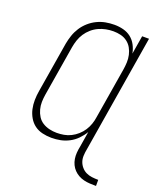

<svg xmlns="http://www.w3.org/2000/svg" viewBox="-166 -843 932 1128"><g transform="rotate(20 300.0 -279.5)"><path d="M573 184Q554 184 534.5 183Q515 182 496.5 177.5Q478 173 462 164Q446 155 433.5 142Q421 129 413 112.5Q405 96 402 77Q399 58 400.5 38.5Q402 19 406 0L422 -98Q407 -73 386 -51.5Q365 -30 339 -16.5Q313 -3 285.5 2.5Q258 8 229 8Q229 8 229 8Q229 8 229 8Q201 8 173 1.5Q145 -5 123.5 -21Q102 -37 88 -61Q74 -85 68 -112Q62 -139 62.5 -168Q63 -197 68 -226L120 -541Q125 -568 134 -594.5Q143 -621 158.5 -645Q174 -669 196 -688.5Q218 -708 244 -720.5Q270 -733 297 -738Q324 -743 352 -743Q381 -743 408 -736Q435 -729 456 -712.5Q477 -696 490 -671.5Q503 -647 508 -620L527 -735H570L449 0Q445 20 444 40.5Q443 61 449 78.5Q455 96 467.5 110.5Q480 125 496.5 133Q513 141 533 143.5Q553 146 573 146ZM249 -30Q271 -30 293.5 -34Q316 -38 337 -48.5Q358 -59 376 -75Q394 -91 407 -111Q420 -131 427.5 -153Q435 -175 438 -197L490 -512Q494 -536 495 -559.5Q496 -583 491 -605.5Q486 -628 475 -647.5Q464 -667 446 -680.5Q428 -694 405.5 -699.5Q383 -705 359 -705Q336 -705 313 -700.5Q290 -696 268 -686Q246 -676 227 -659.5Q208 -643 194.5 -622.5Q181 -602 173.5 -579.5Q166 -557 162 -534L110 -219Q106 -195 105.5 -171.5Q105 -148 111 -125.5Q117 -103 129 -84Q141 -65 160 -53Q179 -41 202 -35.5Q225 -30 249 -30Z"/></g></svg>

Font: Iosevka Curly XLtExObl
Style: Regular
Weight: 200
Width: 7
Italic angle: -9°
Monospace: yes
Designer: Belleve Invis
Foundry: Belleve Invis
Version: Version 11.0.1; ttfautohint (v1.8.3)